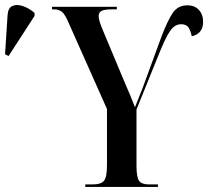

<svg xmlns="http://www.w3.org/2000/svg" viewBox="-207 -741 825 761"><path d="M131 0V-10H160Q194 -10 205.5 -25Q217 -40 217 -85V-309L63 -655Q50 -685 38 -694.5Q26 -704 5 -704H-1V-714H256V-704H240Q206 -704 195 -697.5Q184 -691 184 -677Q184 -662 197 -630L289 -410Q299 -388 308 -366Q317 -344 328 -316Q342 -351 359 -394L433 -596Q457 -659 477.5 -689.5Q498 -720 536 -720Q564 -720 581 -702Q598 -684 598 -654Q598 -608 553 -597Q549 -618 540.5 -631.5Q532 -645 511 -645Q486 -645 468 -619.5Q450 -594 425 -532L334 -307V-85Q334 -39 344 -24.5Q354 -10 384 -10H419V0ZM-173 -519 -187 -526 -177 -681Q-175 -709 -158.5 -717Q-142 -725 -118 -717.5Q-94 -710 -70 -690V-678Z"/></svg>

Font: Noto Serif Display ExtraCondensed SemiBold
Style: Regular
Weight: 600
Width: 2
Designer: Monotype Design Team
Foundry: Monotype Imaging Inc.
Version: Version 2.009